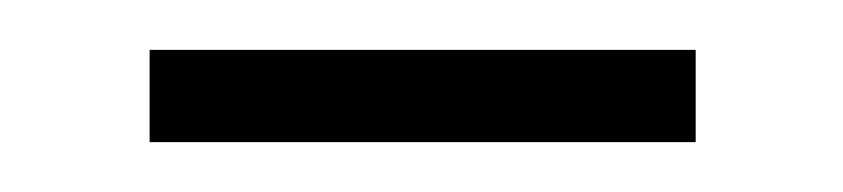

<svg xmlns="http://www.w3.org/2000/svg" viewBox="-20 -288 338 77"><path d="M40 -231H259V-268H40Z"/></svg>

Font: Source Sans Pro Light
Style: Regular
Weight: 300
Designer: Paul D. Hunt
Foundry: Adobe Systems Incorporated
Version: Version 3.006;hotconv 1.0.111;makeotfexe 2.5.65597